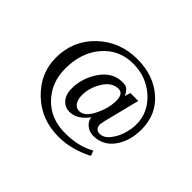

<svg xmlns="http://www.w3.org/2000/svg" viewBox="-139 -942 1218 1218"><g transform="rotate(45 469.5 -333.5)"><path d="M703 -77 716 -42Q600 18 485 18Q329 18 223.5 -84Q118 -186 118 -325Q118 -479 226 -582Q334 -685 491 -685Q635 -685 730 -603Q825 -521 825 -387Q825 -284 774.5 -213.5Q724 -143 638 -142Q601 -142 574 -164Q547 -186 545 -217Q489 -143 423 -143Q380 -143 353.5 -174.5Q327 -206 327 -257Q327 -353 383.5 -434Q440 -515 528 -515Q555 -515 569 -505Q583 -495 600 -463L611 -501H682L621 -258Q615 -228 615 -224Q615 -203 626 -191.5Q637 -180 656 -180Q693 -180 723 -218.5Q753 -257 766 -303Q779 -349 779 -386Q779 -495 694.5 -570.5Q610 -646 492 -646Q368 -646 288.5 -554.5Q209 -463 209 -319Q209 -194 289 -111Q369 -28 496 -28Q621 -28 703 -77ZM583 -402Q583 -466 541 -467Q482 -468 442.5 -405Q403 -342 403 -275Q403 -236 419 -213Q435 -190 462 -190Q509 -190 544 -258Q583 -334 583 -402Z"/></g></svg>

Font: STIX
Style: Bold Italic
Weight: 700
Italic angle: -16.33°
Designer: MicroPress Inc., with final additions and corrections provided by Coen Hoffman, Elsevier (retired)
Version: Version 1.1.1